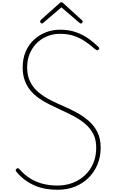

<svg xmlns="http://www.w3.org/2000/svg" viewBox="-20 -1687 1049 1726"><path d="M497 19Q442 19 390.5 10Q339 1 292.5 -19Q246 -39 204.5 -69.5Q163 -100 129 -141Q121 -150 121 -156.5Q121 -163 128 -169Q135 -175 141 -175Q147 -175 157 -164Q199 -116 250.5 -83.5Q302 -51 364 -35Q426 -19 497 -19Q571 -19 634 -43.5Q697 -68 744.5 -112.5Q792 -157 818.5 -219.5Q845 -282 845 -359Q845 -433 817 -485.5Q789 -538 742.5 -576.5Q696 -615 638.5 -645Q581 -675 523 -701Q471 -725 421 -750Q371 -775 328.5 -805Q286 -835 253.5 -874Q221 -913 202.5 -964Q184 -1015 184 -1082Q184 -1161 211 -1223.5Q238 -1286 285.5 -1330Q333 -1374 393.5 -1397Q454 -1420 520 -1420Q600 -1420 663 -1397.5Q726 -1375 775.5 -1340Q825 -1305 864 -1266Q872 -1259 872.5 -1253.5Q873 -1248 866 -1241Q858 -1233 852 -1235Q846 -1237 835 -1245Q788 -1287 740 -1318Q692 -1349 639 -1366Q586 -1383 520 -1383Q456 -1383 401.5 -1360Q347 -1337 307.5 -1296.5Q268 -1256 246 -1201.5Q224 -1147 224 -1082Q224 -1005 252.5 -949.5Q281 -894 329 -855Q377 -816 435 -786.5Q493 -757 552 -732Q615 -705 674 -672.5Q733 -640 781 -597Q829 -554 857 -496.5Q885 -439 885 -359Q885 -278 856.5 -209Q828 -140 776 -88.5Q724 -37 653.5 -9Q583 19 497 19ZM357 -1476Q350 -1476 345.5 -1481.5Q341 -1487 341 -1494Q341 -1497 342 -1500Q343 -1503 346 -1507L516 -1659Q521 -1664 524.5 -1665.5Q528 -1667 532 -1667Q536 -1667 539.5 -1665.5Q543 -1664 548 -1659L718 -1504Q721 -1502 722 -1499Q723 -1496 723 -1493Q723 -1486 718.5 -1481Q714 -1476 707 -1476Q703 -1476 700 -1477.5Q697 -1479 694 -1482L532 -1621L369 -1482Q367 -1479 364 -1477.5Q361 -1476 357 -1476Z"/></svg>

Font: Playwrite BE WAL Thin
Style: Regular
Weight: 250
Version: Version 1.002